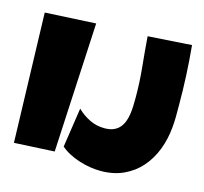

<svg xmlns="http://www.w3.org/2000/svg" viewBox="-104 -823 1007 950"><g transform="rotate(15 399.5 -347.5)"><path d="M279.8 -687.5 245.6 -22.5 39.6 -11.7 20 -673.8ZM780.3 -402.3Q780.3 -373.5 780.3 -345.2Q780.3 -316.9 777.3 -288.1Q772 -227.1 751 -172.6Q730 -118.2 694.1 -77.1Q658.2 -36.1 606.9 -12.2Q555.7 11.7 489.3 11.7Q463.4 11.7 435.3 7.3Q407.2 2.9 379.6 -5.9Q352.1 -14.6 326.9 -27.6Q301.8 -40.5 282.2 -57.6L312.5 -259.8Q341.3 -231.9 376.5 -214.6Q411.6 -197.3 453.1 -197.3Q480 -197.3 498.5 -205.1Q517.1 -212.9 529.3 -226.6Q541.5 -240.2 548.6 -258.5Q555.7 -276.9 558.8 -297.6Q562 -318.4 562.7 -340.3Q563.5 -362.3 563.5 -383.8Q563.5 -461.4 555.7 -538.3Q547.9 -615.2 542 -692.4L765.6 -707Q780.3 -554.7 780.3 -402.3Z"/></g></svg>

Font: Luckiest Guy RUS-BEL-UKR
Style: Regular
Weight: 400
Designer: Astigmatic (AOETI)
Foundry: Astigmatic (AOETI)
Version: Version 1.00 March 11, 2019, initial release